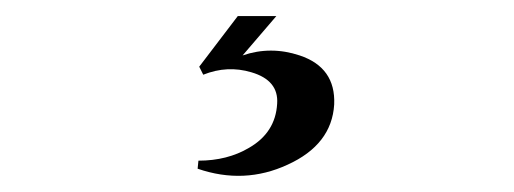

<svg xmlns="http://www.w3.org/2000/svg" viewBox="-20 -21 640 239"><path d="M276 -1H324L282 48Q317 36 353 48Q398 63 396 109Q393 159 338 184Q284 209 226 189L227 179Q263 179 290 163Q323 144 325 108Q327 79 293 69Q263 60 233 72L228 62Z"/></svg>

Font: Cinzel Bold(RUS BY LYAJKA)
Style: Regular
Weight: 700
Designer: Natanael Gama
Version: Version 1.001;PS 001.001;hotconv 1.0.56;makeotf.lib2.0.21325